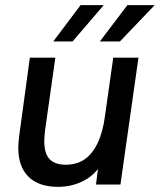

<svg xmlns="http://www.w3.org/2000/svg" viewBox="-20 -717 621 746"><path d="M206 9Q130 9 90.5 -30.5Q51 -70 51 -143Q51 -154 52 -164Q53 -174 54 -185L96 -493H195L155 -210Q154 -199 153 -189Q152 -179 152 -168Q152 -121 172.5 -99Q193 -77 235 -77Q279 -77 309.5 -98.5Q340 -120 360 -162.5Q380 -205 388 -267L420 -493H518L448 0H353L366 -106L386 -100Q357 -43 309.5 -17Q262 9 206 9ZM368 -556 475 -697H581L446 -556ZM187 -556 293 -697H383L262 -556Z"/></svg>

Font: Hanken Grotesk Medium
Style: Italic
Weight: 500
Italic angle: -8°
Designer: Alfredo Marco Pradil
Foundry: Hanken Design Co.
Version: Version 3.013